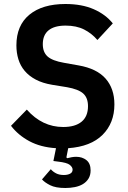

<svg xmlns="http://www.w3.org/2000/svg" viewBox="-20 -730 640 960"><path d="M307 210Q258 210 230.5 196Q203 182 190 167L234 116Q244 128 260 136.5Q276 145 299 145Q318 145 330.5 138.5Q343 132 343 118Q343 106 329 94.5Q315 83 270 78L247 75L260 11Q183 6 127 -24Q71 -54 35 -101L114 -182Q191 -95 296 -95Q356 -95 388 -121.5Q420 -148 420 -199Q420 -241 396 -262.5Q372 -284 315 -294L241 -306Q193 -314 159 -332Q125 -350 103.5 -375.5Q82 -401 72 -433.5Q62 -466 62 -503Q62 -603 127 -656.5Q192 -710 307 -710Q389 -710 448.5 -684Q508 -658 544 -613L467 -530Q439 -563 400.5 -582.5Q362 -602 308 -602Q252 -602 223 -578.5Q194 -555 194 -509Q194 -469 218 -447.5Q242 -426 300 -416L373 -403Q464 -387 508 -337Q552 -287 552 -208Q552 -115 493 -56Q434 3 321 11L312 57L316 61Q327 58 338.5 56Q350 54 361 54Q391 54 412 70.5Q433 87 433 122Q433 146 422.5 163Q412 180 394.5 190.5Q377 201 354 205.5Q331 210 307 210Z"/></svg>

Font: IBM Plex Mono SemiBold
Style: Regular
Weight: 600
Monospace: yes
Designer: Mike Abbink, Paul van der Laan, Pieter van Rosmalen
Foundry: Bold Monday
Version: Version 2.3